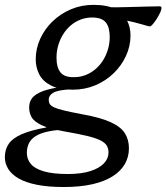

<svg xmlns="http://www.w3.org/2000/svg" viewBox="-80 -535 684 790"><path d="M537 -426.5Q532.5 -426.5 524.8 -428.8Q517 -431 504 -434.8Q491 -438.5 471.5 -443.5Q452 -448.5 424.8 -454Q397.5 -459.5 360 -465.5L353.5 -505Q397.5 -504.5 443 -505.8Q488.5 -507 524.8 -508Q561 -509 576 -509Q580.5 -509 582.5 -507.2Q584.5 -505.5 584.5 -502Q584.5 -495 578.8 -482.8Q573 -470.5 564.8 -457.5Q556.5 -444.5 548.8 -435.5Q541 -426.5 537 -426.5ZM225 -217.5Q250 -217.5 272.2 -226.2Q294.5 -235 312.8 -250.5Q331 -266 344 -286.8Q357 -307.5 364.2 -332Q371.5 -356.5 371.5 -383Q371.5 -423 355 -443Q338.5 -463 299 -463Q274 -463 251.8 -454.5Q229.5 -446 211.2 -430.5Q193 -415 180 -394.2Q167 -373.5 159.8 -349Q152.5 -324.5 152.5 -297.5Q152.5 -257.5 169 -237Q185.5 -216.5 225 -217.5ZM304 -515Q361 -515 394.2 -497.8Q427.5 -480.5 442.2 -452Q457 -423.5 457 -389.5Q457 -345.5 438.5 -305.2Q420 -265 387.5 -233.5Q355 -202 312 -184Q269 -166 220 -166Q163.5 -166 129.8 -183.2Q96 -200.5 81.5 -229Q67 -257.5 67 -290.5Q67 -335 85.5 -375.5Q104 -416 136.5 -447.2Q169 -478.5 212 -496.8Q255 -515 304 -515ZM182 234.5Q117.5 234.5 71.5 225.2Q25.5 216 -3.5 199.2Q-32.5 182.5 -46.2 160Q-60 137.5 -60 112Q-60 80 -44.2 57Q-28.5 34 8.8 17.5Q46 1 110 -10.5L120.5 -50.5L213 -2.5Q158.5 -2 123 5Q87.5 12 67.2 24.8Q47 37.5 38.8 55Q30.5 72.5 30.5 94.5Q30.5 120 46.8 139.5Q63 159 100.2 170Q137.5 181 199 181Q254.5 181 291.8 169Q329 157 347.8 137Q366.5 117 366.5 92.5Q366.5 76 359 63.8Q351.5 51.5 332 42Q312.5 32.5 278 24.2Q243.5 16 189.5 6.5Q122 -5 90.2 -20.5Q58.5 -36 49.2 -54.2Q40 -72.5 40 -91.5Q40 -122.5 60.2 -139.8Q80.5 -157 117 -166.5Q153.5 -176 201 -182L212 -167.5Q160 -165 140.2 -154Q120.5 -143 120.5 -124Q120.5 -114 125 -106.8Q129.5 -99.5 142.8 -93.2Q156 -87 183 -80.5Q210 -74 255 -65.5Q331.5 -52 374.2 -32.8Q417 -13.5 433.8 13.2Q450.5 40 450.5 75Q450.5 110.5 434 139.5Q417.5 168.5 384 190Q350.5 211.5 300.2 223Q250 234.5 182 234.5Z"/></svg>

Font: Newsreader 7pt
Style: Italic
Weight: 400
Italic angle: -17°
Designer: Hugues Gentile
Foundry: Production Type
Version: Version 1.003